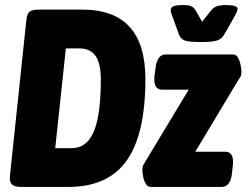

<svg xmlns="http://www.w3.org/2000/svg" viewBox="-20 -738 973 758"><path d="M65 0Q38 0 27.5 -9.5Q17 -19 19 -42L84 -658Q86 -681 95.5 -690.5Q105 -700 132 -700H306Q554 -700 554 -426Q554 -208 480 -104Q406 0 250 0ZM198 -153H263Q323 -153 350.5 -219Q378 -285 378 -423Q378 -487 357.5 -517Q337 -547 292 -547H240ZM576 0Q563 0 555.5 -12.5Q548 -25 545 -41Q542 -57 542 -67Q542 -80 546 -87Q550 -94 556 -104L725 -384H620Q584 -384 590 -440L594 -468Q600 -523 634 -523H899Q913 -523 920 -510Q927 -497 930 -481Q933 -465 933 -455Q933 -442 929.5 -435.5Q926 -429 919 -419L751 -139H869Q906 -139 899 -83L896 -55Q890 0 855 0ZM872 -718Q918 -718 918 -703Q918 -695 907 -675L866 -603Q856 -585 838 -578.5Q820 -572 772 -572Q725 -572 708.5 -578.5Q692 -585 686 -603L660 -675Q654 -689 654 -699Q654 -709 665.5 -713.5Q677 -718 704 -718Q726 -718 736 -713Q746 -708 754 -694L778 -652L811 -694Q822 -708 835 -713Q848 -718 872 -718Z"/></svg>

Font: Asap Condensed Condensed ExtraBold
Style: Italic
Weight: 800
Width: 3
Italic angle: -6°
Designer: Pablo Cosgaya
Foundry: Omnibus-Type
Version: Version 3.001; ttfautohint (v1.8.4.7-5d5b)